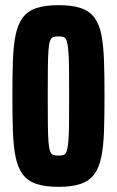

<svg xmlns="http://www.w3.org/2000/svg" viewBox="-20 -716 453 744"><path d="M207 8Q154 8 120.5 -3.5Q87 -15 68 -40.5Q49 -66 40.5 -107.5Q32 -149 30 -207.5Q28 -266 28 -344Q28 -422 30 -480.5Q32 -539 40.5 -580.5Q49 -622 68 -647.5Q87 -673 120.5 -684.5Q154 -696 207 -696Q260 -696 293.5 -684.5Q327 -673 346 -647.5Q365 -622 373 -580.5Q381 -539 383 -480.5Q385 -422 385 -344Q385 -266 383 -207.5Q381 -149 372.5 -107.5Q364 -66 345 -40.5Q326 -15 292.5 -3.5Q259 8 207 8ZM207 -113Q218 -113 226 -115.5Q234 -118 238 -129Q242 -140 244.5 -164.5Q247 -189 247.5 -233Q248 -277 248 -344Q248 -411 247.5 -454.5Q247 -498 244.5 -523Q242 -548 238 -559Q234 -570 226 -572.5Q218 -575 207 -575Q195 -575 187 -572.5Q179 -570 174.5 -559Q170 -548 168 -523Q166 -498 165.5 -454.5Q165 -411 165 -344Q165 -277 165.5 -233.5Q166 -190 168 -165Q170 -140 174.5 -129Q179 -118 187 -115.5Q195 -113 207 -113Z"/></svg>

Font: Saira ExtraCondensed ExtraBold
Style: Regular
Weight: 800
Width: 2
Designer: Hector Gatti with collaboration of the Omnibus-Type team
Foundry: Omnibus-Type
Version: Version 1.101